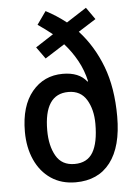

<svg xmlns="http://www.w3.org/2000/svg" viewBox="-54 -806 614 858"><g transform="rotate(-5 252.5 -377.0)"><path d="M183 -764Q231 -739 274 -705L364 -763L402 -709L323 -659Q388 -588 424.5 -492Q461 -396 461 -267Q461 -132 406.5 -61Q352 10 251 10Q187 10 140.5 -21.5Q94 -53 69 -108.5Q44 -164 44 -235Q44 -350 97 -414Q150 -478 235 -478Q308 -478 342 -434L345 -435Q334 -485 310 -528.5Q286 -572 253 -609L165 -553L127 -606L207 -658Q191 -671 174.5 -683Q158 -695 142 -706ZM253 -395Q144 -395 144 -232Q144 -163 170 -117.5Q196 -72 253 -72Q310 -72 335.5 -115Q361 -158 361 -243Q361 -307 334.5 -351Q308 -395 253 -395Z"/></g></svg>

Font: Noto Sans Khmer Condensed Medium
Style: Regular
Weight: 500
Width: 3
Designer: Danh Hong and the Monotype Design Team
Foundry: Monotype Imaging Inc.
Version: Version 2.004; ttfautohint (v1.8.4.7-5d5b)